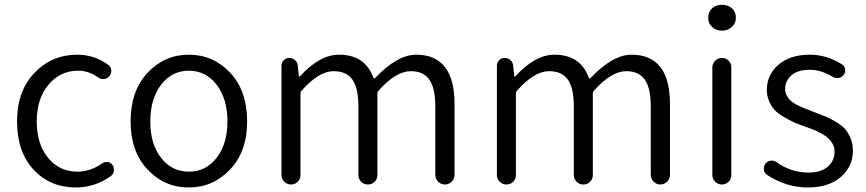

<svg xmlns="http://www.w3.org/2000/svg" viewBox="-20 -787 3695 819"><path d="M303.7 12.7Q194.3 12.7 123.5 -63Q52.7 -138.7 52.7 -268.6Q52.7 -399.4 127.4 -476.6Q202.1 -553.7 309.6 -553.7Q382.8 -553.7 441.4 -510.7Q453.1 -502.9 454.6 -488.3Q456.1 -473.6 446.3 -461.9Q437.5 -451.2 423.3 -449.7Q409.2 -448.2 398.4 -457Q358.4 -485.4 313.5 -485.4Q236.3 -485.4 186.5 -425.3Q136.7 -365.2 136.7 -269Q136.7 -172.9 185.1 -113.8Q233.4 -54.7 310.5 -54.7Q364.3 -54.7 416 -89.8Q426.8 -97.7 439.9 -95.7Q453.1 -93.8 460 -83Q465.8 -74.2 465.8 -63.5Q465.8 -60.5 465.8 -57.6Q463.9 -43.9 453.1 -36.1Q384.8 12.7 303.7 12.7Z M537.1 -268.6Q537.1 -399.4 609.4 -476.6Q681.6 -553.7 785.6 -553.7Q889.6 -553.7 961.9 -476.6Q1034.2 -399.4 1034.2 -268.6Q1034.2 -140.6 961.4 -64Q888.7 12.7 785.2 12.7Q681.6 12.7 609.4 -64Q537.1 -140.6 537.1 -268.6ZM950.2 -268.6Q950.2 -365.2 904.3 -425.3Q858.4 -485.4 785.6 -485.4Q712.9 -485.4 667 -425.3Q621.1 -365.2 621.1 -268.6Q621.1 -172.9 667 -113.8Q712.9 -54.7 785.6 -54.7Q858.4 -54.7 904.3 -114.3Q950.2 -173.8 950.2 -268.6Z M1180.7 -40V-506.8Q1180.7 -520.5 1190.4 -530.3Q1200.2 -540 1213.9 -540Q1227.5 -540 1238.3 -530.8Q1249 -521.5 1250 -506.8L1254.9 -461.9Q1254.9 -460 1256.3 -460Q1257.8 -460 1258.8 -460.9Q1343.8 -553.7 1425.8 -553.7Q1537.1 -553.7 1572.3 -456.1Q1575.2 -449.2 1580.1 -454.1Q1674.8 -553.7 1754.9 -553.7Q1918.9 -553.7 1918.9 -342.8V-41Q1918.9 -24.4 1906.7 -12.2Q1894.5 0 1877.9 0Q1861.3 0 1849.1 -12.2Q1836.9 -24.4 1836.9 -41V-333Q1836.9 -411.1 1811.5 -447.3Q1786.1 -483.4 1732.4 -483.4Q1668.9 -483.4 1594.7 -400.4Q1589.8 -395.5 1589.8 -387.7V-40Q1589.8 -23.4 1578.1 -11.7Q1566.4 0 1549.3 0Q1532.2 0 1520.5 -11.7Q1508.8 -23.4 1508.8 -40V-333Q1508.8 -411.1 1483.4 -447.3Q1458 -483.4 1403.3 -483.4Q1339.8 -483.4 1266.6 -400.4Q1261.7 -395.5 1261.7 -387.7V-40Q1261.7 -23.4 1250 -11.7Q1238.3 0 1221.7 0Q1205.1 0 1192.9 -11.7Q1180.7 -23.4 1180.7 -40Z M2099.6 -40V-506.8Q2099.6 -520.5 2109.4 -530.3Q2119.1 -540 2132.8 -540Q2146.5 -540 2157.2 -530.8Q2168 -521.5 2168.9 -506.8L2173.8 -461.9Q2173.8 -460 2175.3 -460Q2176.8 -460 2177.7 -460.9Q2262.7 -553.7 2344.7 -553.7Q2456.1 -553.7 2491.2 -456.1Q2494.1 -449.2 2499 -454.1Q2593.8 -553.7 2673.8 -553.7Q2837.9 -553.7 2837.9 -342.8V-41Q2837.9 -24.4 2825.7 -12.2Q2813.5 0 2796.9 0Q2780.3 0 2768.1 -12.2Q2755.9 -24.4 2755.9 -41V-333Q2755.9 -411.1 2730.5 -447.3Q2705.1 -483.4 2651.4 -483.4Q2587.9 -483.4 2513.7 -400.4Q2508.8 -395.5 2508.8 -387.7V-40Q2508.8 -23.4 2497.1 -11.7Q2485.4 0 2468.3 0Q2451.2 0 2439.5 -11.7Q2427.7 -23.4 2427.7 -40V-333Q2427.7 -411.1 2402.3 -447.3Q2377 -483.4 2322.3 -483.4Q2258.8 -483.4 2185.5 -400.4Q2180.7 -395.5 2180.7 -387.7V-40Q2180.7 -23.4 2168.9 -11.7Q2157.2 0 2140.6 0Q2124 0 2111.8 -11.7Q2099.6 -23.4 2099.6 -40Z M3018.6 -40V-499Q3018.6 -516.6 3030.8 -528.3Q3043 -540 3059.6 -540Q3076.2 -540 3087.9 -528.3Q3099.6 -516.6 3099.6 -499V-40Q3099.6 -23.4 3087.9 -11.7Q3076.2 0 3059.6 0Q3043 0 3030.8 -11.7Q3018.6 -23.4 3018.6 -40ZM3059.6 -656.2Q3034.2 -656.2 3017.6 -671.9Q3001 -687.5 3001 -710.9Q3001 -736.3 3017.6 -751.5Q3034.2 -766.6 3059.6 -766.6Q3085 -766.6 3102.1 -751.5Q3119.1 -736.3 3119.1 -710.9Q3119.1 -687.5 3101.6 -671.9Q3084 -656.2 3059.6 -656.2Z M3425.8 12.7Q3334 12.7 3252 -41Q3240.2 -48.8 3238.3 -62.5Q3238.3 -65.4 3238.3 -68.4Q3238.3 -79.1 3245.1 -88.9Q3252.9 -99.6 3267.1 -101.6Q3281.2 -103.5 3293 -94.7Q3355.5 -50.8 3428.7 -50.8Q3482.4 -50.8 3511.2 -76.2Q3540 -101.6 3540 -140.6Q3540 -158.2 3532.2 -172.4Q3524.4 -186.5 3513.7 -196.8Q3502.9 -207 3484.4 -217.3Q3465.8 -227.5 3451.2 -233.4Q3436.5 -239.3 3414.1 -247.1Q3385.7 -256.8 3367.2 -265.1Q3348.6 -273.4 3324.2 -287.6Q3299.8 -301.8 3285.6 -316.4Q3271.5 -331.1 3261.2 -354Q3251 -377 3251 -403.3Q3251 -467.8 3300.3 -510.7Q3349.6 -553.7 3434.6 -553.7Q3505.9 -553.7 3571.3 -512.7Q3583 -505.9 3585 -492.2Q3586.9 -478.5 3579.1 -467.8Q3571.3 -457 3557.6 -454.6Q3543.9 -452.1 3532.2 -459Q3483.4 -489.3 3434.6 -489.3Q3382.8 -489.3 3356 -465.8Q3329.1 -442.4 3329.1 -407.2Q3329.1 -391.6 3336.9 -377.9Q3344.7 -364.3 3354 -356Q3363.3 -347.7 3382.8 -337.9Q3402.3 -328.1 3414.6 -323.7Q3426.8 -319.3 3451.2 -309.6Q3454.1 -308.6 3459 -306.6Q3490.2 -294.9 3506.3 -288.1Q3522.5 -281.2 3547.4 -266.1Q3572.3 -251 3585 -236.3Q3597.7 -221.7 3607.9 -197.8Q3618.2 -173.8 3618.2 -144.5Q3618.2 -77.1 3566.9 -32.2Q3515.6 12.7 3425.8 12.7Z"/></svg>

Font: Gen Jyuu Gothic P Normal
Style: Regular
Weight: 300
Designer: [Source Han Sans]
Ryoko NISHIZUKA  (kana & ideographs); Paul D. Hunt (Latin, Greek & Cyrillic); Wenlong ZHANG  (bopomofo
Version: Version 1.002.20150607